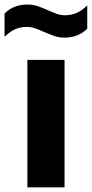

<svg xmlns="http://www.w3.org/2000/svg" viewBox="-58 -804 395 824"><path d="M59.5 0V-547H219V0ZM218 -642.5Q194 -642.5 172.2 -650.5Q150.5 -658.5 130.5 -667Q112 -675.5 94 -682Q76 -688.5 57.5 -688.5Q29.5 -688.5 7 -678.5Q-15.5 -668.5 -38.5 -646V-746Q-0.5 -784.5 60 -784.5Q84.5 -784.5 106 -776.8Q127.5 -769 147.5 -760Q166 -752 184 -745.2Q202 -738.5 220.5 -738.5Q249 -738.5 271.5 -748.8Q294 -759 316.5 -781V-681Q278.5 -642.5 218 -642.5Z"/></svg>

Font: Encode Sans Condensed Thin
Style: Bold
Weight: 700
Version: Version 3.002